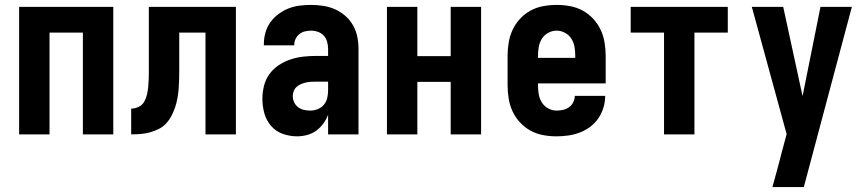

<svg xmlns="http://www.w3.org/2000/svg" viewBox="-20 -548 3540 783"><path d="M58 0V-520H442V0H318V-415H182V0Z M515 0V-105Q530 -105 545 -112Q560 -119 568 -133Q576 -147 579.5 -162.5Q583 -178 584.5 -194Q586 -210 586.5 -225.5Q587 -241 587 -257V-520H942V0H818V-415H711V-261Q711 -242 710.5 -223Q710 -204 708.5 -185Q707 -166 703.5 -147Q700 -128 694 -110Q688 -92 679 -75Q670 -58 657 -44Q644 -30 626.5 -21.5Q609 -13 590.5 -8Q572 -3 553 -1.5Q534 0 515 0Z M1192 8Q1162 8 1133.5 -2Q1105 -12 1085.5 -34.5Q1066 -57 1058 -86Q1050 -115 1050 -145Q1050 -171 1056.5 -197.5Q1063 -224 1078.5 -245.5Q1094 -267 1116.5 -282Q1139 -297 1164.5 -305.5Q1190 -314 1216.5 -317Q1243 -320 1269 -320H1318V-349Q1318 -363 1314 -377.5Q1310 -392 1300.5 -402.5Q1291 -413 1277 -418Q1263 -423 1249 -423Q1236 -423 1223.5 -420Q1211 -417 1201 -409Q1191 -401 1185.5 -389.5Q1180 -378 1180 -365V-363H1056V-368Q1056 -392 1062.5 -415Q1069 -438 1082.5 -457Q1096 -476 1115.5 -490.5Q1135 -505 1156.5 -513.5Q1178 -522 1201.5 -525Q1225 -528 1249 -528Q1274 -528 1299 -524Q1324 -520 1346.5 -510Q1369 -500 1388 -483.5Q1407 -467 1419.5 -445Q1432 -423 1437 -398.5Q1442 -374 1442 -349V0H1318V-80Q1311 -61 1298.5 -44Q1286 -27 1269.5 -15Q1253 -3 1232.5 2.5Q1212 8 1192 8ZM1246 -97Q1261 -97 1276 -103Q1291 -109 1301 -121Q1311 -133 1314.5 -148.5Q1318 -164 1318 -180V-215H1269Q1259 -215 1248.5 -214.5Q1238 -214 1227.5 -211.5Q1217 -209 1207.5 -205Q1198 -201 1190 -194Q1182 -187 1178 -177Q1174 -167 1174 -157Q1174 -143 1179.5 -131Q1185 -119 1195.5 -111Q1206 -103 1219 -100Q1232 -97 1246 -97Z M1558 0V-520H1682V-319H1818V-520H1942V0H1818V-214H1682V0Z M2250 8Q2222 8 2195 3Q2168 -2 2144 -15Q2120 -28 2101 -48.5Q2082 -69 2070.5 -93.5Q2059 -118 2054.5 -145.5Q2050 -173 2050 -200V-320Q2050 -347 2054.5 -374.5Q2059 -402 2070.5 -426.5Q2082 -451 2101 -471.5Q2120 -492 2144 -505Q2168 -518 2195.5 -523Q2223 -528 2250 -528Q2277 -528 2304.5 -523Q2332 -518 2356 -505Q2380 -492 2399 -471.5Q2418 -451 2429.5 -426.5Q2441 -402 2445.5 -374.5Q2450 -347 2450 -320V-208H2174V-200Q2174 -182 2177 -164Q2180 -146 2189.5 -130.5Q2199 -115 2215.5 -106Q2232 -97 2250 -97Q2263 -97 2276.5 -100Q2290 -103 2301 -111Q2312 -119 2318 -131.5Q2324 -144 2324 -157H2448Q2448 -133 2441 -109.5Q2434 -86 2420.5 -66Q2407 -46 2387 -31Q2367 -16 2344.5 -7.5Q2322 1 2298 4.5Q2274 8 2250 8ZM2174 -312H2326V-320Q2326 -338 2323 -356Q2320 -374 2310.5 -389.5Q2301 -405 2284.5 -414Q2268 -423 2250 -423Q2232 -423 2215.5 -414Q2199 -405 2189.5 -389.5Q2180 -374 2177 -356Q2174 -338 2174 -320Z M2688 0V-415H2552V-520H2948V-415H2812V0Z M3130 215Q3141 177 3151 138.5Q3161 100 3171 62L3188 -1L3046 -520H3174L3253 -156L3326 -520H3454L3258 215Z"/></svg>

Font: Iosevka Extrabold
Style: Regular
Weight: 800
Monospace: yes
Designer: Belleve Invis
Foundry: Belleve Invis
Version: Version 32.5.0; ttfautohint (v1.8.4)